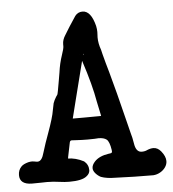

<svg xmlns="http://www.w3.org/2000/svg" viewBox="-61 -714 711 790"><g transform="rotate(-5 294.5 -319.0)"><path d="M540.5 29.8Q461.9 29.8 384.3 26.4Q348.6 26.4 324.7 17.6Q313 11.7 303.5 1Q293.9 -9.8 293.9 -21Q293.9 -34.2 306.6 -47.9Q325.7 -68.4 364.3 -74.2Q367.7 -74.2 371.6 -75.2Q379.4 -76.2 379.4 -82L378.9 -88.9Q373.5 -124 362.1 -132.8Q350.6 -141.6 328.6 -141.6Q321.3 -141.6 313 -140.6L284.7 -140.1Q260.7 -140.1 236.8 -141.6Q227.1 -142.6 218.3 -142.6Q211.9 -142.6 210 -135.3Q203.6 -106.9 197.8 -75.7L196.8 -68.8H185.5L194.8 -69.3Q228 -69.3 261.7 -51.8Q279.8 -37.1 279.8 -13.7Q279.3 0.5 265.6 10.7Q246.6 26.4 194.3 26.4Q174.8 26.4 154.3 23.4Q128.4 19.5 102.1 19.5Q90.8 19.5 79.1 20L39.1 20.5Q-10.3 19.5 -10.3 -18.6Q-10.3 -40 3.9 -54.2Q12.7 -63 32.7 -68.4Q41 -70.3 48.8 -70.3L57.1 -69.3Q65.9 -67.4 71.3 -67.4Q88.9 -67.4 98.1 -102.5Q109.9 -141.6 124 -179.2Q147.5 -243.7 151.9 -272.9Q154.8 -287.1 157.7 -301.3Q162.1 -314 170.4 -327.1Q171.9 -330.1 175.8 -335Q177.7 -337.4 187 -392.6L192.4 -424.3Q197.3 -461.9 209 -496.1Q217.8 -521.5 217.8 -530.8V-539.6Q217.8 -557.6 229.5 -575.7Q247.1 -605.5 277.8 -651.4Q289.6 -666.5 308.6 -666.5Q343.3 -666.5 359.4 -603Q362.3 -589.4 362.3 -577.6Q362.3 -571.3 361.8 -565.4Q361.3 -559.6 361.3 -555.2Q361.3 -530.3 371.1 -503.4L375.5 -484.9Q385.3 -446.8 396.5 -408.7Q418 -332 450.7 -199.2L462.4 -152.3Q468.8 -130.9 472.2 -108.4Q477.5 -70.8 501.5 -70.8Q515.1 -70.8 524.4 -75.7Q538.1 -81.5 550.3 -81.5Q567.4 -81.5 581.1 -65.4Q599.1 -43.5 599.1 -23.9Q599.1 -10.7 591.1 1.2Q583 13.2 569.3 21Q555.7 28.8 540.5 29.8ZM278.3 -231.4 348.6 -231.9Q347.7 -231.9 347.7 -231Q347.7 -233.4 346.7 -237.3Q340.8 -263.7 335.4 -291Q323.2 -362.3 290 -462.9L279.8 -493.2Q280.3 -492.7 279.3 -493.2L291.5 -482.4Q302.2 -496.1 296.9 -492.2Q295.9 -491.2 296.4 -492.2Q259.3 -348.1 251.5 -314.9L230.5 -231.4Z"/></g></svg>

Font: X Typewriter
Style: Bold
Weight: 700
Designer: GGBot
Version: 0.10